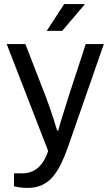

<svg xmlns="http://www.w3.org/2000/svg" viewBox="-20 -743 544 945"><path d="M114 182Q90 182 72.5 178.5Q55 175 49 174V110H93Q117 110 140 100Q163 90 183 66Q203 42 217 0L13 -526H105L210 -255Q217 -236 226.5 -208.5Q236 -181 245.5 -152Q255 -123 261 -101H267Q271 -117 277 -137Q283 -157 289.5 -178.5Q296 -200 302.5 -219.5Q309 -239 313 -254L402 -526H491L313 -15Q298 28 280 64.5Q262 101 240 127Q218 153 187 167.5Q156 182 114 182ZM210 -591 296 -723H395L396 -720L286 -591Z"/></svg>

Font: Archivo SemiBold
Style: Regular
Weight: 400
Version: Version 2.001